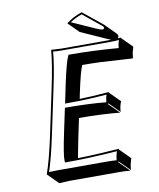

<svg xmlns="http://www.w3.org/2000/svg" viewBox="-94 -891 846 1023"><g transform="rotate(-10 329.0 -379.0)"><path d="M418.5 -816.9 522 -732.9Q524.4 -731 525.4 -730L582 -673.3Q590.3 -664.1 588.9 -655.3Q586.9 -649.9 584 -646.5Q592.8 -647 599.6 -647.9L601.1 -645L657.7 -588.4Q649.9 -560.1 648.9 -557.6Q647 -547.4 645.5 -531.2L642.6 -527.3Q642.6 -527.3 471.2 -537.6Q418.9 -539.6 373 -539.6Q358.9 -511.7 333 -388.7L328.1 -363.8Q389.2 -365.2 484.4 -373L486.8 -370.1L543 -313.5Q537.1 -299.3 534.2 -285.6Q531.2 -270.5 531.2 -257.3L474.6 -314L471.2 -311L527.8 -254.4Q431.6 -264.2 306.6 -264.6L281.2 -143.6Q272 -99.1 264.2 -54.7Q314.9 -55.7 370.4 -58.6Q425.8 -61.5 456.1 -64L485.8 -65.9L487.3 -62L543.9 -5.4Q538.6 10.7 534.7 27.3Q534.2 30.8 530.8 56.6L474.1 0L471.2 2.9L527.8 59.6Q503.9 56.6 468.8 56.6H195.8L143.1 59.6L86.4 2.9L85.9 0Q110.4 -68.4 138.7 -200.2L190.4 -444.8Q217.8 -574.2 223.1 -645L225.6 -647.9Q227.5 -647.9 275.9 -645H539.1Q544.4 -645 548.3 -645Q539.6 -648.4 530.3 -652.3L389.6 -715.3L333 -772Q370.6 -801.3 418.5 -816.9ZM214.8 -202.1 242.2 -331.1H250Q367.2 -331.1 464.8 -321.8Q465.8 -333.5 467.8 -344.2Q469.7 -353.5 472.7 -361.8Q365.2 -353 259.3 -353H247.1L266.6 -447.3Q293 -571.3 307.6 -600.6L310.5 -606H316.9Q440.4 -606 579.6 -594.7Q581.1 -607.4 582.5 -616.2Q584 -623.5 588.4 -636.7Q565.4 -634.8 539.1 -634.8H275.9Q251 -634.8 232.4 -637.2Q226.6 -565.9 200.2 -442.9L148.4 -197.8Q122.1 -74.7 99.6 -8.3Q118.2 -9.8 139.2 -9.8H412.1Q442.4 -9.8 464.8 -7.8Q467.3 -25.9 468.3 -31.2Q470.7 -42 474.6 -55.2Q321.8 -43.9 201.7 -43.9H192.4L191.4 -53.2Q189.5 -82.5 214.8 -202.1ZM416.5 -805.7Q380.4 -793.5 352.5 -774.4L478 -718.3Q501.5 -707.5 514.2 -707Q519.5 -708 522.5 -713.9Q521.5 -719.7 515.1 -725.6Z"/></g></svg>

Font: Linux Biolinum Shadow O
Style: Italic
Weight: 400
Italic angle: -12°
Designer: Philipp H. Poll
Foundry: Philipp H. Poll
Version: Version 0.6.2